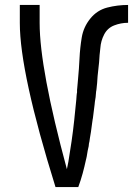

<svg xmlns="http://www.w3.org/2000/svg" viewBox="-20 -755 540 775"><path d="M204 0Q60 -462 60 -662V-735H140V-662Q140 -479 250 -72Q253 -87 256 -102Q263 -144 269 -185.5Q275 -227 279.5 -269Q284 -311 288 -353L289 -367L290 -377L291 -382V-392L292 -402Q294 -419 295 -436Q299 -478 301 -520Q303 -562 310 -604Q317 -646 344.5 -680Q372 -714 413 -724.5Q454 -735 497 -735V-663Q468 -663 441 -652.5Q414 -642 400.5 -616Q387 -590 385 -561L383 -542L382 -533L380 -504Q377 -476 374 -448L372 -419L371 -410L370 -400L369 -391L368 -386L366 -363L363 -344L362 -334Q359 -306 355 -278L354 -273L352 -259Q350 -240 347 -222L343 -198L341 -184L339 -175L338 -165L336 -156L334 -147L330 -123L328 -114L327 -110Q321 -82 313.5 -54.5Q306 -27 296 0Z"/></svg>

Font: Iosevka SS08
Style: Regular
Weight: 400
Monospace: yes
Designer: Belleve Invis
Foundry: Belleve Invis
Version: 2.1.0; ttfautohint (v1.8.2)